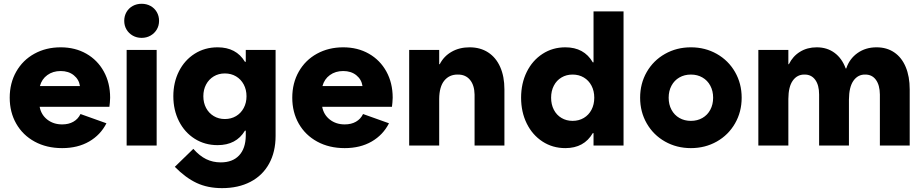

<svg xmlns="http://www.w3.org/2000/svg" viewBox="-20 -767 4872 1012"><path d="M31.2 -252Q31.2 -329.1 65.7 -389.6Q100.1 -450.2 161.4 -483.9Q222.7 -517.6 299.8 -517.6Q376 -517.6 435.1 -483.9Q494.1 -450.2 527.3 -389.9Q560.5 -329.6 560.5 -252Q559.6 -223.6 556.6 -204.1H189Q196.8 -162.1 229.2 -136.7Q261.7 -111.3 307.6 -111.3Q342.3 -111.3 366.9 -125.5Q391.6 -139.6 404.3 -166L541 -117.2Q509.8 -55.7 449.7 -21Q389.6 13.7 307.6 13.7Q225.6 13.7 162.8 -20.5Q100.1 -54.7 65.7 -115Q31.2 -175.3 31.2 -252ZM401.4 -313.5Q396.5 -348.1 368.9 -370.4Q341.3 -392.6 299.8 -392.6Q258.8 -392.6 229.5 -371.3Q200.2 -350.1 190.4 -313.5Z M647.5 -503.9H805.7V0H647.5ZM634.8 -657.2Q634.8 -682.6 646.7 -703.4Q658.7 -724.1 679.7 -735.6Q700.7 -747.1 726.6 -747.1Q752.4 -747.1 773.4 -735.6Q794.4 -724.1 806.4 -703.4Q818.4 -682.6 818.4 -657.2Q818.4 -631.8 806.4 -611.6Q794.4 -591.3 773.4 -579.3Q752.4 -567.4 726.6 -567.4Q700.7 -567.4 679.7 -579.3Q658.7 -591.3 646.7 -611.6Q634.8 -631.8 634.8 -657.2Z M1279.3 -259.8Q1279.3 -294.4 1264.6 -321.8Q1250 -349.1 1224.1 -364.5Q1198.2 -379.9 1165 -379.9Q1132.3 -379.9 1106.4 -364.3Q1080.6 -348.6 1066.2 -321.5Q1051.8 -294.4 1051.8 -259.8Q1051.8 -225.1 1066.2 -198Q1080.6 -170.9 1106.4 -155.3Q1132.3 -139.6 1165 -139.6Q1198.2 -139.6 1224.1 -155Q1250 -170.4 1264.6 -197.8Q1279.3 -225.1 1279.3 -259.8ZM901.4 112.3 999 17.6Q1031.7 54.7 1066.7 71.8Q1101.6 88.9 1143.6 88.9Q1205.6 88.9 1240 52.5Q1274.4 16.1 1275.4 -50.8V-78.1H1271Q1225.1 -2 1127 -2Q1059.6 -2 1006.3 -35.6Q953.1 -69.3 923.3 -128.2Q893.6 -187 893.6 -259.8Q893.6 -332.5 923.3 -391.4Q953.1 -450.2 1006.3 -483.9Q1059.6 -517.6 1127 -517.6Q1225.1 -517.6 1271 -441.4H1275.4V-503.9H1432.6V-50.8Q1432.6 33.7 1398.2 95.9Q1363.8 158.2 1300 191.4Q1236.3 224.6 1150.4 224.6Q1074.7 224.6 1016.4 197.3Q958 169.9 901.4 112.3Z M1520.5 -252Q1520.5 -329.1 1554.9 -389.6Q1589.4 -450.2 1650.6 -483.9Q1711.9 -517.6 1789.1 -517.6Q1865.2 -517.6 1924.3 -483.9Q1983.4 -450.2 2016.6 -389.9Q2049.8 -329.6 2049.8 -252Q2048.8 -223.6 2045.9 -204.1H1678.2Q1686 -162.1 1718.5 -136.7Q1751 -111.3 1796.9 -111.3Q1831.5 -111.3 1856.2 -125.5Q1880.9 -139.6 1893.6 -166L2030.3 -117.2Q1999 -55.7 1939 -21Q1878.9 13.7 1796.9 13.7Q1714.8 13.7 1652.1 -20.5Q1589.4 -54.7 1554.9 -115Q1520.5 -175.3 1520.5 -252ZM1890.6 -313.5Q1885.7 -348.1 1858.2 -370.4Q1830.6 -392.6 1789.1 -392.6Q1748 -392.6 1718.8 -371.3Q1689.5 -350.1 1679.7 -313.5Z M2136.7 -503.9H2294.9V-428.7H2297.9Q2319.3 -470.7 2360.4 -494.1Q2401.4 -517.6 2455.1 -517.6Q2511.7 -517.6 2553 -490.7Q2594.2 -463.9 2616.5 -413.8Q2638.7 -363.8 2638.7 -295.9V0H2481.4V-268.6Q2480.5 -318.4 2457 -346.4Q2433.6 -374.5 2392.6 -374Q2348.6 -374.5 2322 -342.3Q2295.4 -310.1 2294.9 -245.1V0H2136.7Z M3108.4 0V-65.4H3104.5Q3058.6 13.7 2960 13.7Q2892.6 13.7 2839.4 -21Q2786.1 -55.7 2756.3 -116.2Q2726.6 -176.8 2726.6 -252Q2726.6 -327.1 2756.3 -387.7Q2786.1 -448.2 2839.4 -482.9Q2892.6 -517.6 2960 -517.6Q3058.6 -517.6 3104.5 -438.5H3108.4V-707H3266.6V0ZM3112.3 -252Q3112.3 -287.6 3097.7 -315.4Q3083 -343.3 3057.1 -358.6Q3031.2 -374 2998 -374Q2965.3 -374 2939.5 -358.6Q2913.6 -343.3 2899.2 -315.4Q2884.8 -287.6 2884.8 -252Q2884.8 -216.3 2899.2 -188.5Q2913.6 -160.6 2939.5 -145.3Q2965.3 -129.9 2998 -129.9Q3031.2 -129.9 3057.1 -145.3Q3083 -160.6 3097.7 -188.5Q3112.3 -216.3 3112.3 -252Z M3354 -252Q3354 -326.7 3388.9 -387.5Q3423.8 -448.2 3485.1 -482.9Q3546.4 -517.6 3621.6 -517.6Q3696.8 -517.6 3758.1 -482.9Q3819.3 -448.2 3854.2 -387.5Q3889.2 -326.7 3889.2 -252Q3889.2 -177.2 3854.2 -116.5Q3819.3 -55.7 3758.1 -21Q3696.8 13.7 3621.6 13.7Q3546.4 13.7 3485.1 -21Q3423.8 -55.7 3388.9 -116.5Q3354 -177.2 3354 -252ZM3738.8 -252Q3738.8 -287.6 3723.9 -315.4Q3709 -343.3 3682.4 -358.6Q3655.8 -374 3621.6 -374Q3587.4 -374 3560.8 -358.6Q3534.2 -343.3 3519.3 -315.4Q3504.4 -287.6 3504.4 -252Q3504.4 -216.3 3519.3 -188.5Q3534.2 -160.6 3560.8 -145.3Q3587.4 -129.9 3621.6 -129.9Q3655.8 -129.9 3682.4 -145.3Q3709 -160.6 3723.9 -188.5Q3738.8 -216.3 3738.8 -252Z M3977.1 -503.9H4135.3V-428.7H4138.2Q4158.7 -470.7 4196.8 -494.1Q4234.9 -517.6 4284.7 -517.6Q4339.4 -517.6 4378.7 -488.5Q4418 -459.5 4437.5 -406.2H4440.4Q4457.5 -457.5 4500 -487.5Q4542.5 -517.6 4600.1 -517.6Q4654.3 -517.6 4693.6 -490.7Q4732.9 -463.9 4753.9 -413.8Q4774.9 -363.8 4774.9 -295.9V0H4617.7V-268.6Q4617.2 -318.4 4596.7 -346.4Q4576.2 -374.5 4539.6 -374Q4502 -374.5 4478.5 -341.6Q4455.1 -308.6 4454.6 -242.2V0H4297.4V-268.6Q4297.4 -318.4 4276.9 -346.4Q4256.3 -374.5 4220.2 -374Q4182.1 -374.5 4158.9 -342.5Q4135.7 -310.5 4135.3 -245.6V0H3977.1Z"/></svg>

Font: Wanted Sans ExtraBold
Style: Regular
Weight: 800
Designer: Original Design by Kil Hyung-jin and Kang Hanbin, Wanted Lab, Inc; Hangeul from Source Han Sans by Jang Soo-young and Ka
Foundry: Wanted Lab, Inc.
Version: Version 1.003